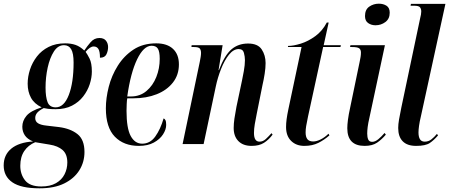

<svg xmlns="http://www.w3.org/2000/svg" viewBox="-90 -781 2435 1041"><path d="M125 240Q24 240 -23 207.5Q-70 175 -70 116Q-70 59 -29 25Q12 -9 89 -14Q58 -27 44.5 -47.5Q31 -68 31 -94Q31 -126 53.5 -153Q76 -180 136 -199Q96 -218 78 -251Q60 -284 60 -327Q60 -365 72.5 -403.5Q85 -442 110 -474.5Q135 -507 173.5 -526.5Q212 -546 263 -546Q295 -546 319.5 -537.5Q344 -529 367 -507Q382 -530 401.5 -552.5Q421 -575 449 -575Q473 -575 484.5 -560.5Q496 -546 496 -526Q496 -505 487 -486.5Q478 -468 452 -468Q452 -502 443.5 -515.5Q435 -529 418 -529Q398 -529 374 -500Q383 -488 395.5 -463.5Q408 -439 408 -393Q408 -360 396.5 -324.5Q385 -289 361 -258Q337 -227 300 -208Q263 -189 212 -189Q187 -189 170.5 -191Q154 -193 147 -195Q122 -182 111.5 -169.5Q101 -157 101 -141Q101 -122 116.5 -112.5Q132 -103 162 -100L230 -92Q292 -84 330 -54Q368 -24 368 43Q368 98 340 142.5Q312 187 258.5 213.5Q205 240 125 240ZM212 -199Q257 -199 283 -266Q309 -333 309 -442Q309 -492 296 -514Q283 -536 257 -536Q224 -536 202 -501.5Q180 -467 168.5 -414.5Q157 -362 157 -306Q157 -255 168 -227Q179 -199 212 -199ZM134 230Q182 230 213.5 212Q245 194 260 164Q275 134 275 100Q275 55 249.5 32.5Q224 10 179 3L101 -10Q63 6 41.5 38Q20 70 20 118Q20 164 46 197Q72 230 134 230Z M663 10Q581 10 532.5 -40Q484 -90 484 -194Q484 -249 499.5 -310Q515 -371 548.5 -424.5Q582 -478 633.5 -512Q685 -546 757 -546Q816 -546 848 -516Q880 -486 880 -432Q880 -375 847.5 -333.5Q815 -292 759.5 -270Q704 -248 634 -248H600Q598 -240 597 -216.5Q596 -193 596 -180Q596 -86 618.5 -44Q641 -2 681 -2Q724 -2 752 -41Q780 -80 797 -139Q803 -137 807 -129.5Q811 -122 811 -104Q811 -79 794 -52.5Q777 -26 744 -8Q711 10 663 10ZM620 -258Q669 -258 704 -287.5Q739 -317 757.5 -363.5Q776 -410 776 -462Q776 -501 766 -517Q756 -533 732 -533Q689 -533 653.5 -459.5Q618 -386 600 -258Z M1274 10Q1228 10 1202.5 -16Q1177 -42 1177 -87Q1177 -110 1181 -138Q1185 -166 1192 -202L1222 -344Q1226 -362 1232 -395.5Q1238 -429 1238 -455Q1238 -474 1232.5 -494.5Q1227 -515 1204 -515Q1176 -515 1151.5 -484.5Q1127 -454 1108.5 -407Q1090 -360 1080 -312L1014 0H900L993 -445Q996 -459 998 -472Q1000 -485 1000 -494Q1000 -509 993.5 -517.5Q987 -526 962 -526H948L949 -536H1117L1095 -401H1097Q1128 -482 1165 -513.5Q1202 -545 1255 -545Q1308 -545 1329 -513Q1350 -481 1350 -439Q1350 -413 1345 -381Q1340 -349 1333 -319L1302 -164Q1296 -135 1291.5 -108.5Q1287 -82 1287 -60Q1287 -13 1317 -13Q1336 -13 1351.5 -27.5Q1367 -42 1382 -59L1388 -51Q1367 -23 1341 -6.5Q1315 10 1274 10Z M1560 10Q1516 10 1488.5 -17Q1461 -44 1461 -92Q1461 -112 1464 -135Q1467 -158 1474 -191L1545 -526H1471L1472 -532Q1501 -532 1541 -544.5Q1581 -557 1619.5 -585Q1658 -613 1682 -659H1692L1665 -536H1758L1756 -526H1662L1580 -149Q1573 -116 1570 -97.5Q1567 -79 1567 -63Q1567 -39 1576.5 -26.5Q1586 -14 1608 -14Q1627 -14 1649.5 -25.5Q1672 -37 1691 -56L1696 -47Q1669 -23 1636.5 -6.5Q1604 10 1560 10Z M1946 -644Q1923 -644 1906 -656Q1889 -668 1889 -694Q1889 -729 1912 -745Q1935 -761 1964 -761Q1988 -761 2005.5 -750Q2023 -739 2023 -712Q2023 -679 1999.5 -661.5Q1976 -644 1946 -644ZM1887 10Q1793 10 1793 -86Q1793 -104 1796.5 -131.5Q1800 -159 1809 -200L1860 -446Q1863 -460 1865 -472Q1867 -484 1867 -496Q1867 -512 1857.5 -519Q1848 -526 1819 -526H1808L1810 -536H1997L1913 -143Q1906 -113 1903.5 -92.5Q1901 -72 1901 -57Q1901 -37 1906.5 -24.5Q1912 -12 1928 -12Q1944 -12 1961.5 -26.5Q1979 -41 1995 -60L2002 -51Q1980 -25 1954.5 -7.5Q1929 10 1887 10Z M2166 10Q2118 10 2093.5 -15Q2069 -40 2069 -87Q2069 -107 2073.5 -133Q2078 -159 2086 -198L2188 -682Q2191 -693 2192.5 -702.5Q2194 -712 2194 -719Q2194 -732 2187.5 -741Q2181 -750 2154 -750H2136L2138 -760H2325L2192 -150Q2185 -121 2182 -99Q2179 -77 2179 -63Q2179 -39 2187 -26Q2195 -13 2213 -13Q2233 -13 2248.5 -25Q2264 -37 2279 -55L2285 -47Q2263 -21 2240 -5.5Q2217 10 2166 10Z"/></svg>

Font: Noto Serif Display ExtraCondensed SemiBold
Style: Italic
Weight: 600
Width: 2
Italic angle: -12°
Designer: Monotype Design Team
Foundry: Monotype Imaging Inc.
Version: Version 2.009